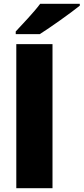

<svg xmlns="http://www.w3.org/2000/svg" viewBox="-20 -993 441 1013"><path d="M401 -963V-973H192C159 -928 97 -864 63 -827V-813H190C244 -847 354 -925 401 -963ZM257 0V-760H66V0Z"/></svg>

Font: Noto Sans Canadian Aboriginal Black
Style: Regular
Weight: 900
Designer: Monotype Design Team, Typotheque's Kevin King
Foundry: Monotype Imaging Inc.
Version: Version 2.004